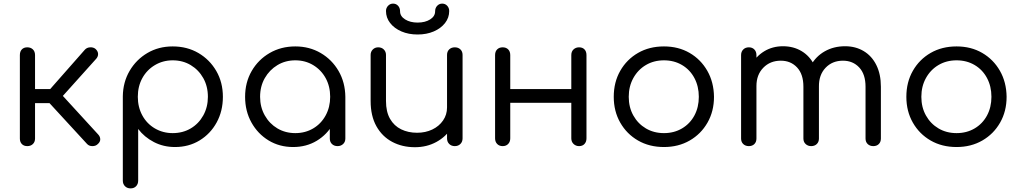

<svg xmlns="http://www.w3.org/2000/svg" viewBox="-20 -809 5653 1063"><path d="M521 -11Q510 0 491.5 0Q473 0 462 -12L221 -274L450 -534Q461 -546 479 -547Q497 -548 509 -538Q522 -526 523 -511.5Q524 -497 513 -484L328 -278L524 -64Q535 -52 535 -37.5Q535 -23 521 -11ZM131 0Q112 0 101 -11.5Q90 -23 90 -42V-504Q90 -524 101 -535.5Q112 -547 131 -547Q150 -547 162 -535.5Q174 -524 174 -504V-316H298V-238H174V-42Q174 -23 162 -11.5Q150 0 131 0Z M703 234Q684 234 672 222Q660 210 660 191V-276Q661 -354 697.5 -416.5Q734 -479 796 -515.5Q858 -552 936 -552Q1016 -552 1078.5 -515.5Q1141 -479 1177.5 -416Q1214 -353 1214 -273Q1214 -194 1179.5 -131Q1145 -68 1085 -31.5Q1025 5 949 5Q885 5 832 -22.5Q779 -50 745 -95V191Q745 210 733.5 222Q722 234 703 234ZM936 -72Q992 -72 1036 -98Q1080 -124 1105.5 -170Q1131 -216 1131 -273Q1131 -331 1105.5 -376.5Q1080 -422 1036 -448.5Q992 -475 936 -475Q882 -475 837.5 -448.5Q793 -422 768 -376.5Q743 -331 743 -273Q743 -216 768 -170Q793 -124 837.5 -98Q882 -72 936 -72Z M1603 5Q1527 5 1467 -31.5Q1407 -68 1372 -131Q1337 -194 1337 -273Q1337 -353 1373.5 -416Q1410 -479 1473 -515.5Q1536 -552 1615 -552Q1693 -552 1755.5 -515.5Q1818 -479 1854.5 -416Q1891 -353 1892 -273L1858 -257Q1858 -183 1824.5 -123.5Q1791 -64 1733.5 -29.5Q1676 5 1603 5ZM1615 -72Q1670 -72 1714 -98Q1758 -124 1783 -170Q1808 -216 1808 -273Q1808 -331 1783 -376.5Q1758 -422 1714 -448.5Q1670 -475 1615 -475Q1560 -475 1516 -448.5Q1472 -422 1446 -376.5Q1420 -331 1420 -273Q1420 -216 1446 -170Q1472 -124 1516 -98Q1560 -72 1615 -72ZM1849 0Q1830 0 1818 -11.5Q1806 -23 1806 -42V-207L1825 -295L1892 -273V-42Q1892 -23 1879.5 -11.5Q1867 0 1849 0Z M2277 6Q2207 6 2151.5 -23.5Q2096 -53 2064 -110Q2032 -167 2032 -250V-505Q2032 -523 2044 -535Q2056 -547 2074 -547Q2093 -547 2105 -535Q2117 -523 2117 -505V-250Q2117 -190 2139.5 -151Q2162 -112 2201 -93Q2240 -74 2289 -74Q2336 -74 2373.5 -92Q2411 -110 2433 -142Q2455 -174 2455 -214H2513Q2511 -151 2480 -101.5Q2449 -52 2396 -23Q2343 6 2277 6ZM2498 0Q2479 0 2467 -12Q2455 -24 2455 -43V-505Q2455 -524 2467 -535.5Q2479 -547 2498 -547Q2517 -547 2529 -535.5Q2541 -524 2541 -505V-43Q2541 -24 2529 -12Q2517 0 2498 0ZM2292 -618Q2242 -618 2202.5 -635Q2163 -652 2140 -681.5Q2117 -711 2117 -748Q2117 -765 2128.5 -777Q2140 -789 2156 -789Q2173 -789 2184 -777Q2195 -765 2195 -746Q2195 -719 2223 -701.5Q2251 -684 2292 -684Q2334 -684 2361.5 -701.5Q2389 -719 2389 -746Q2389 -765 2400.5 -777Q2412 -789 2428 -789Q2445 -789 2456 -777Q2467 -765 2467 -748Q2467 -711 2444 -681.5Q2421 -652 2381.5 -635Q2342 -618 2292 -618Z M3186 0Q3168 0 3155.5 -12Q3143 -24 3143 -43V-504Q3143 -524 3155.5 -535.5Q3168 -547 3186 -547Q3205 -547 3216 -535.5Q3227 -524 3227 -504V-43Q3227 -24 3216 -12Q3205 0 3186 0ZM2763 0Q2744 0 2732.5 -12Q2721 -24 2721 -43V-504Q2721 -524 2732.5 -535.5Q2744 -547 2763 -547Q2782 -547 2793.5 -535.5Q2805 -524 2805 -504V-43Q2805 -24 2793.5 -12Q2782 0 2763 0ZM2792 -240V-316H3171V-240Z M3656 5Q3575 5 3512.5 -31Q3450 -67 3414 -130Q3378 -193 3378 -273Q3378 -354 3414 -417Q3450 -480 3512.5 -516Q3575 -552 3656 -552Q3736 -552 3798 -516Q3860 -480 3896 -417Q3932 -354 3933 -273Q3933 -193 3897 -130Q3861 -67 3798.5 -31Q3736 5 3656 5ZM3656 -72Q3712 -72 3756 -98Q3800 -124 3824.5 -169.5Q3849 -215 3849 -273Q3849 -331 3824.5 -377Q3800 -423 3756 -449Q3712 -475 3656 -475Q3600 -475 3556 -449Q3512 -423 3486.5 -377Q3461 -331 3461 -273Q3461 -215 3486.5 -169.5Q3512 -124 3556 -98Q3600 -72 3656 -72Z M4815 0Q4796 0 4784 -11.5Q4772 -23 4772 -42V-329Q4772 -398 4737 -435.5Q4702 -473 4647 -473Q4588 -473 4550.5 -433.5Q4513 -394 4514 -329H4440Q4441 -396 4469 -446.5Q4497 -497 4546.5 -525Q4596 -553 4659 -553Q4717 -553 4762 -526Q4807 -499 4832 -448.5Q4857 -398 4857 -329V-42Q4857 -23 4845.5 -11.5Q4834 0 4815 0ZM4126 0Q4107 0 4095 -11.5Q4083 -23 4083 -42V-504Q4083 -523 4095 -535Q4107 -547 4126 -547Q4145 -547 4156.5 -535Q4168 -523 4168 -504V-42Q4168 -23 4156.5 -11.5Q4145 0 4126 0ZM4471 0Q4453 0 4440.5 -11.5Q4428 -23 4428 -42V-329Q4428 -398 4393 -435.5Q4358 -473 4303 -473Q4244 -473 4206 -434Q4168 -395 4168 -333H4111Q4112 -398 4138.5 -447.5Q4165 -497 4211 -525Q4257 -553 4315 -553Q4373 -553 4418 -526Q4463 -499 4488.5 -448.5Q4514 -398 4514 -329V-42Q4514 -23 4502 -11.5Q4490 0 4471 0Z M5276 5Q5195 5 5132.5 -31Q5070 -67 5034 -130Q4998 -193 4998 -273Q4998 -354 5034 -417Q5070 -480 5132.5 -516Q5195 -552 5276 -552Q5356 -552 5418 -516Q5480 -480 5516 -417Q5552 -354 5553 -273Q5553 -193 5517 -130Q5481 -67 5418.5 -31Q5356 5 5276 5ZM5276 -72Q5332 -72 5376 -98Q5420 -124 5444.5 -169.5Q5469 -215 5469 -273Q5469 -331 5444.5 -377Q5420 -423 5376 -449Q5332 -475 5276 -475Q5220 -475 5176 -449Q5132 -423 5106.5 -377Q5081 -331 5081 -273Q5081 -215 5106.5 -169.5Q5132 -124 5176 -98Q5220 -72 5276 -72Z"/></svg>

Font: Comfortaa Medium
Style: Regular
Weight: 500
Designer: Johan Aakerlund
Foundry: Johan Aakerlund
Version: Version 3.104; ttfautohint (v1.8.1.43-b0c9)